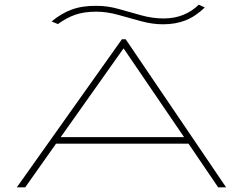

<svg xmlns="http://www.w3.org/2000/svg" viewBox="-20 -802 1040 822"><path d="M914 0 787 -187H220L88 0H52L502 -634H518L948 0ZM509 -595 240 -215H768ZM831 -782 857 -770Q816 -731 773.5 -714.5Q731 -698 678 -698Q632 -698 583 -711.5Q534 -725 485.5 -738.5Q437 -752 392 -752Q340 -752 302.5 -739Q265 -726 228 -699L201 -710Q241 -744 287 -761Q333 -778 395 -777Q441 -777 488.5 -763.5Q536 -750 584.5 -736.5Q633 -723 681 -723Q727 -723 765 -738.5Q803 -754 831 -782Z"/></svg>

Font: Inconsolata UltraExpanded ExtraLight
Style: Regular
Weight: 200
Width: 9
Monospace: yes
Designer: Raph Levien, Cyreal, Brenton Simpson
Foundry: Raph Levien, Cyreal, Google
Version: Version 3.001; ttfautohint (v1.8.2.53-6de2)